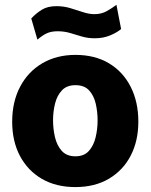

<svg xmlns="http://www.w3.org/2000/svg" viewBox="-20 -750 612 780"><path d="M286 10Q208 10 150.5 -23.2Q93 -56.5 61.2 -116.2Q29.5 -176 29.5 -255.5Q29.5 -336.5 61.8 -397.8Q94 -459 152 -493Q210 -527 286.5 -527Q365.5 -527 422.8 -492.8Q480 -458.5 511 -397.2Q542 -336 542 -255.5Q542 -178 511.2 -118.2Q480.5 -58.5 423 -24.2Q365.5 10 286 10ZM286.5 -115Q321.5 -115 341 -136.8Q360.5 -158.5 368.5 -192.2Q376.5 -226 376.5 -261Q376.5 -295.5 369 -328.5Q361.5 -361.5 342 -382.8Q322.5 -404 286.5 -404Q251.5 -404 231.8 -383.2Q212 -362.5 203.8 -329.8Q195.5 -297 195.5 -261Q195.5 -227 203.2 -193.2Q211 -159.5 230.8 -137.2Q250.5 -115 286.5 -115ZM472 -632Q455.5 -618 427.5 -606.2Q399.5 -594.5 365 -594.5Q336.5 -594.5 312.2 -601.8Q288 -609 264.5 -616Q241 -623 214 -623Q189 -623 171.2 -615.2Q153.5 -607.5 132 -589L107 -675Q126 -695.5 149.5 -710.2Q173 -725 209.5 -725Q239 -725 265.5 -717Q292 -709 316.8 -700.8Q341.5 -692.5 364 -692.5Q392 -692.5 414.5 -705.2Q437 -718 453 -730.5Z"/></svg>

Font: Public Sans Thin ExtraBold
Style: Regular
Weight: 800
Version: Version 1.007